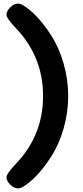

<svg xmlns="http://www.w3.org/2000/svg" viewBox="-20 -790 460 1070"><path d="M81 260Q58 260 37 239Q16 218 16 197Q16 181 58 134Q220 -28 220 -255Q220 -482 58 -644Q16 -691 16 -707Q16 -728 37 -749Q58 -770 81 -770Q91 -770 105 -763Q146 -739 188.5 -693.5Q231 -648 270.5 -584.5Q310 -521 335 -434Q360 -347 360 -255Q360 -163 335 -76Q310 11 270.5 74.5Q231 138 188.5 183.5Q146 229 105 253Q91 260 81 260Z"/></svg>

Font: Solway
Style: Bold
Weight: 700
Designer: Mariya V. Pigoulevskaya
Foundry: The Northern Block Ltd.
Version: Version 1.000;hotconv 1.0.109;makeotfexe 2.5.65596